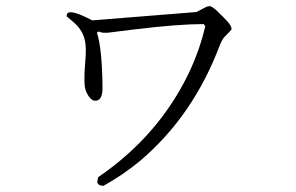

<svg xmlns="http://www.w3.org/2000/svg" viewBox="-20 -603 960 622"><path d="M315 -1Q298 -1 295 -13L298 -29Q494 -163 592 -367Q627 -441 645 -518L640 -525Q558 -525 418 -508L329 -497H315Q309 -497 299 -501L294 -497Q310 -450 312 -330Q312 -325 312 -321Q313 -281 293 -277Q273 -273 258 -309Q250 -330 256 -401Q261 -451 254 -476Q247 -507 215 -534Q199 -548 196 -550Q194 -581 273 -540Q278 -538 279 -537L616 -564L649 -581Q655 -583 659 -583Q665 -583 676 -574Q684 -567 704 -547Q735 -517 729 -506L705 -481Q698 -471 693 -459Q607 -229 434 -82Q377 -35 315 -1Z"/></svg>

Font: cwTeXKai
Style: Medium
Weight: 500
Version: Version 1.17